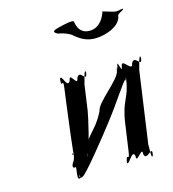

<svg xmlns="http://www.w3.org/2000/svg" viewBox="-129 -1028 1008 1118"><g transform="rotate(-15 375.0 -469.0)"><path d="M587 -907C597 -928 584 -919 590 -918C603 -915 578 -924 591 -921C611 -915 640 -906 652 -903C680 -896 686 -904 710 -906C723 -903 698 -906 711 -903C712 -895 668 -885 673 -866C659 -810 577 -783 520 -780C463 -777 423 -801 385 -835C372 -844 345 -856 321 -861C307 -861 298 -868 291 -875C280 -889 320 -896 350 -903C363 -906 411 -917 416 -907C418 -902 421 -831 491 -831C559 -831 583 -899 587 -907ZM449 -276C545 -398 602 -498 620 -504C613 -451 630 -556 623 -503C607 -390 570 -392 551 -256L528 -95C518 -24 512 -101 503 -37C496 16 508 -92 501 -39C504 4 550 -110 560 -57C553 -4 613 -110 606 -57C617 -4 669 -103 660 -39C653 14 665 -90 658 -37C642 6 653 -130 648 -95L712 -546C707 -511 734 -646 738 -602C731 -549 746 -654 739 -601C730 -538 705 -636 680 -583C673 -530 625 -636 618 -583C611 -530 601 -639 592 -591C585 -538 602 -645 595 -592C589 -536 596 -624 584 -566C577 -513 432 -417 425 -364C364 -242 309 -252 293 -139C286 -86 297 -193 290 -140C308 -146 355 -355 359 -384L382 -546C377 -511 404 -646 407 -602C400 -549 415 -654 408 -601C399 -538 374 -636 350 -583C343 -530 311 -636 304 -583C279 -530 265 -644 250 -601C243 -548 259 -655 252 -602C243 -539 272 -617 262 -546C255 -493 192 -40 211 -40C228 -22 206 6 217 -70C229 -155 228 -160 208 -160C199 -170 228 -177 205 -124C164 -71 224 -71 231 -124C238 -177 263 -174 245 -170C225 -170 221 -166 209 -81C196 -1 205 -14 229 -20C248 -20 408 -223 449 -276Z"/></g></svg>

Font: Hussar Przerywany
Style: Obl
Weight: 400
Foundry: Cannot Into Space Fonts
Version: Version 0.982